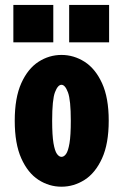

<svg xmlns="http://www.w3.org/2000/svg" viewBox="-20 -730 490 762"><path d="M224 11Q175 11 132.8 -16.2Q90.5 -43.5 64.5 -101.5Q38.5 -159.5 38.5 -251Q38.5 -342 64.5 -399.8Q90.5 -457.5 132.8 -484.8Q175 -512 224 -512Q273 -512 315.8 -484.8Q358.5 -457.5 385 -399.8Q411.5 -342 411.5 -251Q411.5 -159.5 385 -101.5Q358.5 -43.5 315.8 -16.2Q273 11 224 11ZM224 -107.5Q234 -107.5 242.2 -119Q250.5 -130.5 255.8 -161.5Q261 -192.5 261 -251Q261 -333 249.8 -363.2Q238.5 -393.5 224 -393.5Q209.5 -393.5 198.2 -364Q187 -334.5 187 -251Q187 -193 192.2 -162Q197.5 -131 206 -119.2Q214.5 -107.5 224 -107.5ZM33 -710.5H191.5V-562H33ZM254.5 -710.5H413V-562H254.5Z"/></svg>

Font: Trispace Condensed
Style: Bold
Weight: 700
Width: 3
Designer: Tyler Finck
Foundry: Etcetera Type Company
Version: Version 1.210; ttfautohint (v1.8.3)